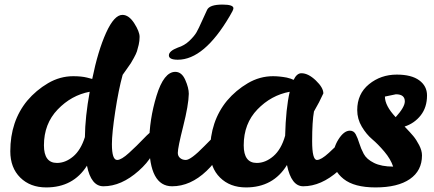

<svg xmlns="http://www.w3.org/2000/svg" viewBox="-20 -811 1896 839"><path d="M360 -472 383 -466Q408 -589 443.5 -667.5Q479 -746 515 -746Q543 -746 566.5 -709.5Q590 -673 590 -650Q590 -632 586 -615Q582 -598 578.5 -587Q575 -576 565 -558Q555 -540 551.5 -534.5Q548 -529 533 -508Q518 -487 516 -484Q498 -419 483.5 -323.5Q469 -228 469 -181Q469 -112 492 -112Q510 -112 544 -143Q578 -174 607.5 -205Q637 -236 644 -236Q662 -236 662 -198Q662 -132 586 -64.5Q510 3 432 3Q378 3 360 -87Q300 8 182 8Q112 8 68.5 -35Q25 -78 25 -150Q25 -281 99 -371Q138 -417 190 -447.5Q242 -478 300 -478Q336 -478 360 -472ZM351 -212Q352 -301 372 -410Q292 -395 232 -332.5Q172 -270 172 -176Q172 -99 229 -99Q266 -99 299.5 -127Q333 -155 351 -212Z M732 3Q632 3 632 -184Q632 -288 664 -392.5Q696 -497 746 -497Q774 -497 789.5 -462Q805 -427 805 -401Q804 -352 780.5 -259Q757 -166 757 -143Q757 -129 767 -120.5Q777 -112 792 -112Q814 -112 873 -172.5Q932 -233 939 -233Q953 -233 953 -198Q953 -131 882.5 -64Q812 3 732 3ZM984 -741Q872 -550 757 -550Q718 -550 718 -569Q718 -588 757 -603Q786 -612 807.5 -632.5Q829 -653 838.5 -669.5Q848 -686 863 -720Q878 -754 885 -768Q896 -791 952 -791Q1000 -791 1000 -775Q1000 -767 984 -741Z M1233 -472Q1254 -467 1263 -462Q1277 -491 1297 -491Q1327 -491 1360 -459.5Q1393 -428 1393 -403Q1376 -365 1352 -324Q1344 -281 1344 -194Q1344 -112 1365 -112Q1383 -112 1417 -143Q1451 -174 1480.5 -205Q1510 -236 1517 -236Q1535 -236 1535 -198Q1535 -132 1459 -64.5Q1383 3 1305 3Q1253 3 1234 -90Q1174 8 1055 8Q985 8 941.5 -35Q898 -78 898 -150Q898 -281 972 -371Q1011 -417 1063 -447.5Q1115 -478 1173 -478Q1201 -478 1233 -472ZM1102 -99Q1140 -99 1174.5 -128.5Q1209 -158 1226 -218Q1229 -337 1246 -410Q1165 -395 1105 -333Q1045 -271 1045 -176Q1045 -99 1102 -99Z M1846 -394Q1846 -342 1818.5 -307Q1791 -272 1748 -258Q1773 -232 1786 -216.5Q1799 -201 1811.5 -177Q1824 -153 1824 -132Q1824 -65 1771 -28.5Q1718 8 1621 8Q1528 8 1481.5 -29Q1435 -66 1435 -119Q1435 -164 1459 -202Q1483 -240 1509 -240Q1526 -240 1534.5 -224Q1543 -208 1550 -185Q1557 -162 1569.5 -138.5Q1582 -115 1614.5 -99Q1647 -83 1698 -83Q1687 -116 1659.5 -148.5Q1632 -181 1606.5 -202.5Q1581 -224 1561 -257.5Q1541 -291 1541 -330Q1541 -401 1592.5 -443Q1644 -485 1714 -485Q1778 -485 1812 -460Q1846 -435 1846 -394ZM1662 -389Q1662 -349 1709 -299Q1749 -343 1749 -368Q1749 -399 1710 -399Z"/></svg>

Font: LeckerliOne
Style: Regular
Weight: 400
Designer: Gesine Todt
Foundry: Gesine Todt
Version: Version 1.000